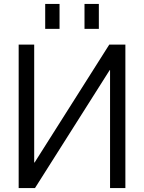

<svg xmlns="http://www.w3.org/2000/svg" viewBox="-20 -957 733 977"><path d="M410 -810V-937H483V-810ZM210 -810V-937H283V-810ZM618 0H540V-600H538L158 0H75V-730H154V-130H156L536 -730H618Z"/></svg>

Font: Mplus 1p
Style: Regular
Weight: 400
Version: Version 1.061